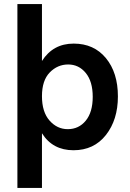

<svg xmlns="http://www.w3.org/2000/svg" viewBox="-20 -727 634 938"><path d="M311 -96Q365 -96 399 -137.5Q433 -179 433 -254Q433 -329 399 -370.5Q365 -412 313 -412Q261 -412 223 -373Q185 -334 185 -257Q185 -180 222 -138Q259 -96 311 -96ZM185 -707V-429Q239 -514 340 -514Q439 -514 497.5 -443Q556 -372 556 -256Q556 -142 497.5 -67.5Q439 7 339 7Q237 7 185 -76V191H65V-707Z"/></svg>

Font: Hind Semibold
Style: Regular
Weight: 600
Designer: Manushi Parikh, Satya Rajpurohit
Foundry: Indian Type Foundry
Version: Version 1.201;PS 1.0;hotconv 1.0.78;makeotf.lib2.5.61930; tt